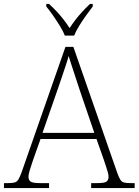

<svg xmlns="http://www.w3.org/2000/svg" viewBox="-23 -951 701 971"><path d="M-3 0V-25H18Q41 -25 52 -28.5Q63 -32 70 -43.5Q77 -55 86 -79L308 -714H348L571 -74Q579 -52 586 -41.5Q593 -31 604 -28Q615 -25 638 -25H658V0H438V-25H470Q506 -25 516 -33Q526 -41 526 -57Q526 -68 521 -84.5Q516 -101 510.5 -117.5Q505 -134 502 -143L465 -248H182L145 -144Q142 -135 136.5 -118.5Q131 -102 126 -85Q121 -68 121 -57Q121 -41 131.5 -33Q142 -25 178 -25H225V0ZM192 -279H454L380 -496Q371 -524 360.5 -555.5Q350 -587 340.5 -616.5Q331 -646 324 -668Q320 -651 310 -621.5Q300 -592 290 -561.5Q280 -531 271 -506ZM305 -771Q296 -794 279.5 -820.5Q263 -847 245 -873Q227 -899 211 -918V-931H225Q249 -909 266.5 -890Q284 -871 299 -851.5Q314 -832 329 -809Q344 -832 359 -851.5Q374 -871 391.5 -890Q409 -909 432 -931H446V-918Q431 -899 412.5 -873Q394 -847 377.5 -820.5Q361 -794 352 -771Z"/></svg>

Font: Noto Serif Bengali ExtraLight
Style: Regular
Weight: 250
Version: Version 2.003